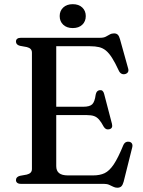

<svg xmlns="http://www.w3.org/2000/svg" viewBox="-20 -881 686 920"><path d="M205.5 -369.5H379Q409.5 -369.5 421.8 -381.2Q434 -393 438.5 -427.5Q440.5 -437.5 445.2 -442.8Q450 -448 458 -449Q474 -451 479 -431L516.5 -287.5Q519 -277 516.2 -270.8Q513.5 -264.5 505 -262Q496.5 -259.5 489.5 -262.2Q482.5 -265 477.5 -273Q465 -296.5 454.2 -308.5Q443.5 -320.5 430.2 -325Q417 -329.5 396.5 -329.5H205.5ZM56.5 -682Q56.5 -690.5 62.5 -695.2Q68.5 -700 81 -700H461Q476.5 -700 486.8 -705.2Q497 -710.5 506 -715.8Q515 -721 526.5 -721Q538 -721 544.5 -714.5Q551 -708 555 -693L594 -553Q597 -543 593.5 -536.2Q590 -529.5 581 -526.5Q571 -523.5 562.8 -527.5Q554.5 -531.5 549.5 -542Q532 -580 517.2 -603.2Q502.5 -626.5 487.5 -638.8Q472.5 -651 454.5 -655.2Q436.5 -659.5 411.5 -659.5H249.5V-85Q249.5 -62.5 263.2 -51.5Q277 -40.5 305.5 -40.5H426Q458.5 -40.5 481.2 -51.2Q504 -62 525 -93.2Q546 -124.5 571.5 -187Q576 -196 582.5 -199.5Q589 -203 597.5 -202Q608 -200.5 612.2 -193.2Q616.5 -186 613.5 -174.5L572.5 -10.5Q568.5 4.5 561.8 11.5Q555 18.5 542 18.5Q532 18.5 523 14Q514 9.5 503.5 4.8Q493 0 478.5 0H81Q68.5 0 62.5 -5Q56.5 -10 56.5 -18Q56.5 -33.5 75.5 -38.5L108.5 -44.5Q120.5 -47.5 126.8 -54Q133 -60.5 133 -71.5V-628.5Q133 -639.5 126.8 -646Q120.5 -652.5 108.5 -655.5L75.5 -661.5Q56.5 -666.5 56.5 -682ZM328.5 -746.5Q300 -746.5 283 -762.5Q266 -778.5 266 -804Q266 -829 283 -845Q300 -861 328.5 -861Q357.5 -861 374.2 -845Q391 -829 391 -804Q391 -778.5 374.2 -762.5Q357.5 -746.5 328.5 -746.5Z"/></svg>

Font: Fraunces 12pt
Style: Regular
Weight: 400
Version: Version 1.000;[b76b70a41]